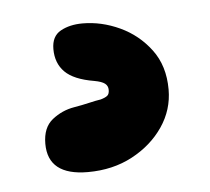

<svg xmlns="http://www.w3.org/2000/svg" viewBox="-31 -43 309 283"><g transform="rotate(-5 124.0 98.5)"><path d="M89 208Q30 208 30 161Q30 137 44.5 125.5Q59 114 77 111Q89 109 99.5 106.5Q110 104 117 103Q124 101 127 98.5Q130 96 130 90Q130 84 125.5 80.5Q121 77 110 75Q80 70 67 57Q54 44 54 23Q54 4 67.5 -3.5Q81 -11 100 -11Q128 -11 155 1.5Q182 14 200 38Q218 62 218 97Q218 127 201 152Q184 177 155 192.5Q126 208 89 208Z"/></g></svg>

Font: DynaPuff Condensed SemiBold
Style: Regular
Weight: 600
Width: 3
Designer: Toshi Omagari, Jennifer Daniel
Foundry: Google Fonts
Version: Version 2.000